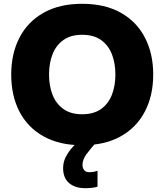

<svg xmlns="http://www.w3.org/2000/svg" viewBox="-20 -752 865 1010"><path d="M39 -360Q39 -470 82.5 -554Q126 -638 209.5 -685Q293 -732 412 -732Q532 -732 615.5 -685Q699 -638 742.5 -554Q786 -470 786 -360Q786 -250 742.5 -166Q699 -82 615.5 -35Q532 12 412 12Q293 12 209.5 -34.5Q126 -81 82.5 -164.5Q39 -248 39 -360ZM238 -360Q238 -300 256.5 -253Q275 -206 313.5 -178.5Q352 -151 412 -151Q473 -151 511.5 -178.5Q550 -206 568.5 -253Q587 -300 587 -360Q587 -420 568.5 -467Q550 -514 511.5 -541.5Q473 -569 412 -569Q352 -569 313.5 -541.5Q275 -514 256.5 -467Q238 -420 238 -360ZM312 132Q312 101 326 73.5Q340 46 360.5 23.5Q381 1 401 -18L492 -10Q455 32 434.5 59.5Q414 87 414 116Q414 132 423 143Q432 154 450 154Q460 154 469.5 152.5Q479 151 490 147H493V230Q481 234 463.5 236Q446 238 429 238Q376 238 344 211.5Q312 185 312 132Z"/></svg>

Font: Kufam ExtraBold
Style: Regular
Weight: 800
Designer: Wael Morcos, Artur Schmal
Foundry: Original Type
Version: Version 1.300; ttfautohint (v1.8.3)